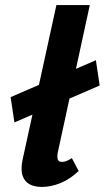

<svg xmlns="http://www.w3.org/2000/svg" viewBox="-20 -731 414 759"><path d="M145 8Q117 8 97 -2.5Q77 -13 69 -37.5Q61 -62 70 -103L203 -711H335L209 -131Q205 -113 208 -102Q211 -91 225 -91Q232 -91 241.5 -94Q251 -97 264 -106L291 -55Q257 -23 219.5 -7.5Q182 8 145 8ZM37 -247 22 -347 359 -493 374 -393Z"/></svg>

Font: Ysabeau ExtraBold
Style: Italic
Weight: 800
Italic angle: -12°
Designer: Christian Thalmann (Catharsis Fonts)
Version: Version 2.002